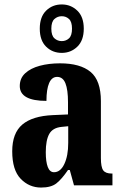

<svg xmlns="http://www.w3.org/2000/svg" viewBox="-20 -834 549 864"><path d="M165 10Q111 10 73 -29.5Q35 -69 35 -153Q35 -235 80.5 -273.5Q126 -312 218 -316L286 -319V-374Q286 -430 274.5 -459Q263 -488 237 -488Q213 -488 201 -460Q189 -432 189 -380Q69 -380 69 -447Q69 -482 93.5 -504.5Q118 -527 159 -538Q200 -549 250 -549Q341 -549 387.5 -510.5Q434 -472 434 -379V-123Q434 -82 444.5 -67.5Q455 -53 483 -53H486V0H313L294 -69H286Q258 -28 234 -9Q210 10 165 10ZM223 -59Q252 -59 269.5 -96Q287 -133 287 -191V-266L257 -263Q217 -259 201.5 -231Q186 -203 186 -149Q186 -106 195 -82.5Q204 -59 223 -59ZM258 -596Q216 -596 187.5 -624Q159 -652 159 -705Q159 -758 187.5 -786Q216 -814 258 -814Q299 -814 328 -786Q357 -758 357 -705Q357 -652 328 -624Q299 -596 258 -596ZM258 -649Q277 -649 290.5 -661.5Q304 -674 304 -705Q304 -736 290.5 -748.5Q277 -761 258 -761Q239 -761 225 -748.5Q211 -736 211 -705Q211 -674 225 -661.5Q239 -649 258 -649Z"/></svg>

Font: Noto Serif ExtraCondensed ExtraBold
Style: Regular
Weight: 800
Width: 2
Designer: Monotype Design Team
Foundry: Monotype Imaging Inc.
Version: Version 2.013; ttfautohint (v1.8.4.7-5d5b)